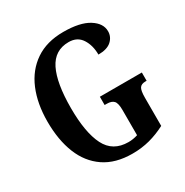

<svg xmlns="http://www.w3.org/2000/svg" viewBox="-168 -860 969 1006"><g transform="rotate(-30 316.0 -357.0)"><path d="M348 10Q246 10 178.5 -36Q111 -82 78 -164.5Q45 -247 45 -358Q45 -466 79.5 -548.5Q114 -631 182.5 -677.5Q251 -724 351 -724Q452 -724 504.5 -691Q557 -658 557 -610Q557 -576 531 -552.5Q505 -529 452 -529Q452 -585 426.5 -624.5Q401 -664 349 -664Q264 -664 225.5 -586.5Q187 -509 187 -358Q187 -210 226.5 -131.5Q266 -53 360 -53Q388 -53 416 -62V-215Q416 -256 403 -270Q390 -284 361 -284H348V-334H602V-284H595Q570 -284 560 -269.5Q550 -255 550 -211V-41Q502 -16 453 -3Q404 10 348 10Z"/></g></svg>

Font: Noto Serif Thai ExtraCondensed
Style: Bold
Weight: 700
Width: 2
Designer: Monotype Design Team
Foundry: Monotype Imaging Inc.
Version: Version 2.002; ttfautohint (v1.8.4.7-5d5b)